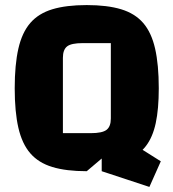

<svg xmlns="http://www.w3.org/2000/svg" viewBox="-20 -660 684 757"><path d="M322 15Q241 15 186.5 -1.5Q132 -18 99.5 -55.5Q67 -93 52.5 -156Q38 -219 38 -312Q38 -405 52.5 -468.5Q67 -532 99.5 -569.5Q132 -607 186.5 -623.5Q241 -640 322 -640Q403 -640 457.5 -623.5Q512 -607 544.5 -569.5Q577 -532 591.5 -468.5Q606 -405 606 -312Q606 -230 594 -174.5Q582 -119 555.5 -84.5Q529 -50 485 -30L381 -35ZM228 -135H338Q383 -135 400 -148Q417 -161 417 -193V-490H306Q261 -490 244.5 -477Q228 -464 228 -432ZM569 77 381 15V-35L503 -94L614 -24Z"/></svg>

Font: Changa
Style: Bold
Weight: 700
Designer: Eduardo Rodriguez Tunni
Foundry: Eduardo Rodriguez Tunni
Version: Version 3.002; ttfautohint (v1.8.2)